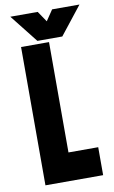

<svg xmlns="http://www.w3.org/2000/svg" viewBox="-95 -907 568 957"><g transform="rotate(-10 189.0 -429.0)"><path d="M55 0V-700H196.5V-141.5H347V0ZM140.5 -716 28.5 -858H167L203.5 -804L240 -858H378.5L266.5 -716Z"/></g></svg>

Font: Tourney Condensed Black
Style: Regular
Weight: 900
Width: 3
Designer: Tyler Finck
Foundry: Etcetera Type Co
Version: Version 1.010; ttfautohint (v1.8.3)